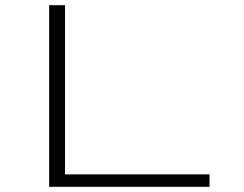

<svg xmlns="http://www.w3.org/2000/svg" viewBox="-20 -720 940 740"><path d="M169.5 0V-700H230.5V-48H787.5V0Z"/></svg>

Font: Trispace Expanded ExtraLight
Style: Regular
Weight: 200
Width: 7
Designer: Tyler Finck
Foundry: Etcetera Type Company
Version: Version 1.210; ttfautohint (v1.8.3)